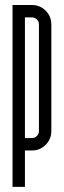

<svg xmlns="http://www.w3.org/2000/svg" viewBox="-20 -591 251 754"><path d="M77.9 -48.7H105.4Q116.6 -48.7 124.7 -56.9Q132.9 -65 132.9 -76.2V-495.2Q132.9 -506.9 124.7 -514.8Q116.6 -522.7 105.4 -522.7H77.9ZM29.2 142.9V-571.4H105.4Q137 -571.4 159.3 -549.1Q181.6 -526.9 181.6 -495.2V-76.2Q181.6 -44.6 159.3 -22.3Q137 0 105.4 0H77.9V142.9Z"/></svg>

Font: Marapfhont
Style: Book
Weight: 400
Version: Version 0.15